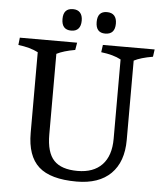

<svg xmlns="http://www.w3.org/2000/svg" viewBox="-57 -878 800 935"><g transform="rotate(5 343.5 -410.5)"><path d="M109 -210V-604Q70 -624 12 -631L16 -667H296L290 -631Q233 -621 200 -604V-210Q200 -122 236.5 -83.5Q273 -45 352 -45Q430 -45 472 -89Q514 -133 514 -216V-604Q477 -624 417 -631L422 -667H675L670 -631Q611 -621 578 -604V-216Q578 -109 519.5 -51Q461 7 352 7Q224 7 166.5 -45Q109 -97 109 -210ZM215 -776Q215 -828 262 -828Q285 -828 297 -814.5Q309 -801 309 -776Q309 -750 297 -736.5Q285 -723 262 -723Q215 -723 215 -776ZM382 -776Q382 -828 428 -828Q452 -828 464 -814.5Q476 -801 476 -776Q476 -723 428 -723Q382 -723 382 -776Z"/></g></svg>

Font: Caladea
Style: Regular
Weight: 400
Designer: Carolina Giovagnoli and Andres Torresi
Foundry: Carolina Giovagnoli & Andres Torresi
Version: Version 1.001